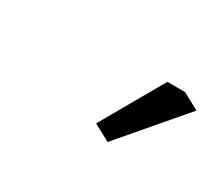

<svg xmlns="http://www.w3.org/2000/svg" viewBox="-40 -612 304 263"><g transform="rotate(30 111.5 -480.0)"><path d="M112.8 -438 168.9 -536.1H196.8L223.1 -522L139.2 -423.8Z"/></g></svg>

Font: Gawaa
Style: Italic
Weight: 400
Designer: T. Christopher White
Version: Version 1.0